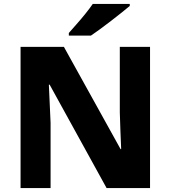

<svg xmlns="http://www.w3.org/2000/svg" viewBox="-20 -951 863 971"><path d="M636.2 -931.2H449.2C439 -916.5 426.8 -899.9 412.1 -881.8C382.8 -844.7 349.6 -809.6 328.1 -784.2V-771H439.9C491.7 -805.2 594.2 -885.3 636.2 -920.9ZM738.8 -713.9H585.9V-382.8C587.4 -324.2 590.3 -254.9 592.8 -196.8H589.8L303.2 -713.9H84V0H235.8V-330.1C234.4 -359.9 232.9 -392.6 231.4 -427.7C230 -462.4 228.5 -494.1 227.1 -522.9H231L519 0H738.8Z"/></svg>

Font: Noto Reveo Sans
Style: Regular
Weight: 800
Designer: Monotype Design Team
Foundry: Monotype Imaging Inc.
Version: Version 2.007